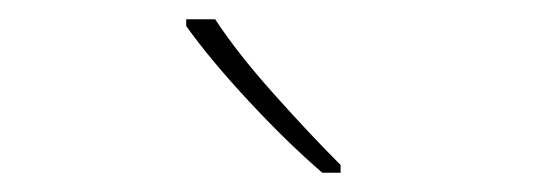

<svg xmlns="http://www.w3.org/2000/svg" viewBox="-20 -785 570 199"><path d="M314 -606Q278 -637 238 -680Q198 -723 173 -758V-765H203Q226 -730 263.5 -688Q301 -646 333 -614V-606Z"/></svg>

Font: Noto Sans Mono Condensed Thin
Style: Regular
Weight: 100
Width: 3
Designer: Monotype Design Team
Foundry: Monotype Imaging Inc.
Version: Version 2.014; ttfautohint (v1.8.4.7-5d5b)